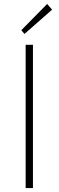

<svg xmlns="http://www.w3.org/2000/svg" viewBox="-20 -953 297 973"><path d="M110 0V-726H147V0ZM104 -781 88 -800 219 -933 244 -904Z"/></svg>

Font: Noto Sans TC Thin
Style: Regular
Weight: 100
Designer: Ryoko NISHIZUKA 西塚涼子 (kana, bopomofo & ideographs); Paul D. Hunt (Latin, Greek & Cyrillic); Sandoll Communications 산돌커뮤니
Foundry: Adobe
Version: Version 2.004-H2;hotconv 1.0.118;makeotfexe 2.5.65603